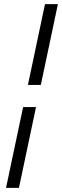

<svg xmlns="http://www.w3.org/2000/svg" viewBox="-20 -788 298 922"><path d="M153 -274 71 114H9L91 -274ZM114 -380 196 -768H258L176 -380Z"/></svg>

Font: Quattrocento Sans
Style: Italic
Weight: 400
Designer: Pablo Impallari
Foundry: Pablo Impallari, Igino Marini, Brenda Gallo
Version: Version 2.000